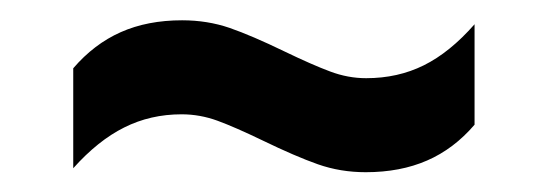

<svg xmlns="http://www.w3.org/2000/svg" viewBox="-20 -476 554 194"><path d="M245.5 -334Q217.5 -347.5 199.8 -354Q182 -360.5 163.5 -360.5Q132 -360.5 105.5 -347.2Q79 -334 54 -306V-407Q75 -431.5 102 -443.5Q129 -455.5 164 -455.5Q189.5 -455.5 212 -447.8Q234.5 -440 267.5 -424Q295.5 -410.5 313.5 -403.8Q331.5 -397 350 -397Q382 -397 408.2 -410Q434.5 -423 459.5 -451.5V-350Q438.5 -325.5 411.5 -313.8Q384.5 -302 349.5 -302Q324 -302 301.2 -310Q278.5 -318 245.5 -334Z"/></svg>

Font: Encode Sans Condensed SemiBold
Style: Regular
Weight: 600
Width: 3
Designer: Multiple Designers
Foundry: Impallari Type
Version: Version 2.000